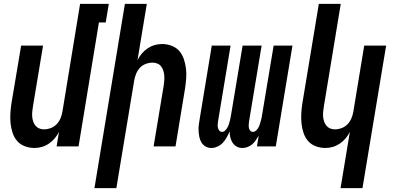

<svg xmlns="http://www.w3.org/2000/svg" viewBox="-20 -755 2040 990"><path d="M158 8Q132 8 108 -1Q84 -10 68.5 -28Q53 -46 45 -70Q37 -94 34.5 -119Q32 -144 33.5 -170Q35 -196 39 -222L89 -520H202L150 -207Q148 -194 146.5 -180.5Q145 -167 146 -154Q147 -141 151 -129Q155 -117 162.5 -107.5Q170 -98 181.5 -93Q193 -88 206 -88Q224 -88 241.5 -94.5Q259 -101 272 -114.5Q285 -128 292 -145Q299 -162 302 -180L393 -735H541L525 -639H490L385 0H272L284 -75Q275 -57 262 -41.5Q249 -26 232 -14.5Q215 -3 196 2.5Q177 8 158 8Z M467 215 624 -735H737L689 -445Q698 -463 711 -478.5Q724 -494 741 -505.5Q758 -517 777 -522.5Q796 -528 815 -528Q841 -528 865 -519Q889 -510 904.5 -492Q920 -474 928 -450Q936 -426 939 -401Q942 -376 940 -350Q938 -324 934 -298L885 0H772L824 -313Q826 -326 827 -339.5Q828 -353 827 -366Q826 -379 822 -391Q818 -403 811 -412.5Q804 -422 792 -427Q780 -432 767 -432Q749 -432 731.5 -425.5Q714 -419 701.5 -405.5Q689 -392 682 -375Q675 -358 672 -340L580 215Z M1070 8Q1054 8 1040.5 0.5Q1027 -7 1019 -20Q1011 -33 1008 -48.5Q1005 -64 1004 -79.5Q1003 -95 1005 -111.5Q1007 -128 1010 -144L1072 -520H1169L1104 -128Q1103 -120 1102.5 -111.5Q1102 -103 1104 -95Q1106 -87 1111.5 -81Q1117 -75 1125 -75Q1134 -75 1140.5 -81.5Q1147 -88 1151.5 -95.5Q1156 -103 1159 -111Q1162 -119 1164 -127.5Q1166 -136 1168 -144Q1170 -152 1171 -160L1231 -520H1329L1264 -128Q1263 -120 1262.5 -111.5Q1262 -103 1263.5 -95Q1265 -87 1270.5 -81Q1276 -75 1285 -75Q1293 -75 1300 -81.5Q1307 -88 1311.5 -95.5Q1316 -103 1318.5 -111Q1321 -119 1323.5 -127.5Q1326 -136 1328 -144Q1330 -152 1331 -160L1391 -520H1488L1402 0H1305L1314 -56Q1307 -44 1299 -32Q1291 -20 1280.5 -11Q1270 -2 1256.5 3Q1243 8 1230 8Q1213 8 1200 0.5Q1187 -7 1179 -19.5Q1171 -32 1167.5 -47Q1164 -62 1164 -78Q1158 -63 1149.5 -47.5Q1141 -32 1129.5 -19.5Q1118 -7 1102 0.5Q1086 8 1070 8Z M1736 215 1784 -75Q1775 -57 1762 -41.5Q1749 -26 1732 -14.5Q1715 -3 1696 2.5Q1677 8 1658 8Q1632 8 1608 -1Q1584 -10 1568.5 -28Q1553 -46 1545 -70Q1537 -94 1534.5 -119Q1532 -144 1533.5 -170Q1535 -196 1539 -222L1624 -735H1737L1650 -207Q1648 -194 1646.5 -180.5Q1645 -167 1646 -154Q1647 -141 1651 -129Q1655 -117 1662.5 -107.5Q1670 -98 1681.5 -93Q1693 -88 1706 -88Q1724 -88 1741.5 -94.5Q1759 -101 1772 -114.5Q1785 -128 1792 -145Q1799 -162 1802 -180L1858 -520H1971L1849 215Z"/></svg>

Font: Iosevka Term Curly Oblique
Style: Bold
Weight: 700
Italic angle: -9°
Designer: Belleve Invis
Foundry: Belleve Invis
Version: Version 32.3.0